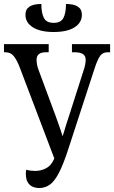

<svg xmlns="http://www.w3.org/2000/svg" viewBox="-23 -936 574 966"><path d="M175 10Q157 10 141.5 3.5Q126 -3 116.5 -19Q107 -35 107 -62Q107 -67 107.5 -72.5Q108 -78 109 -82Q120 -79 131.5 -77.5Q143 -76 153 -76Q183 -76 208 -89Q233 -102 246 -130L270 -181L254 -129L77 -595Q64 -630 48 -651.5Q32 -673 5 -673H-3V-714H222V-673H206Q184 -673 172.5 -663.5Q161 -654 161 -636Q161 -623 163.5 -610.5Q166 -598 170 -587L256 -355Q266 -328 272 -310.5Q278 -293 284.5 -274Q291 -255 301 -222H283Q294 -255 299.5 -274Q305 -293 310.5 -310.5Q316 -328 325 -355L398 -583Q403 -597 405.5 -611Q408 -625 408 -636Q408 -655 394 -664Q380 -673 354 -673H339V-714H531V-673H518Q495 -673 482 -656.5Q469 -640 454 -595L320 -184Q295 -107 272.5 -64.5Q250 -22 226.5 -6Q203 10 175 10ZM247 -775Q180 -775 142.5 -798.5Q105 -822 105 -862Q105 -889 125 -902.5Q145 -916 185 -916Q185 -870 198 -845.5Q211 -821 247 -821Q283 -821 296 -845.5Q309 -870 309 -916Q389 -916 389 -862Q389 -822 352 -798.5Q315 -775 247 -775Z"/></svg>

Font: Noto Serif ExtraCondensed
Style: Regular
Weight: 400
Width: 2
Designer: Monotype Design Team
Foundry: Monotype Imaging Inc.
Version: Version 2.013